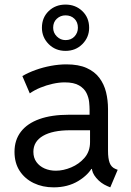

<svg xmlns="http://www.w3.org/2000/svg" viewBox="-20 -806 568 834"><path d="M212.9 7.8Q165 7.8 126.5 -10.7Q87.9 -29.3 65.4 -63.7Q43 -98.1 43 -146.5Q43 -197.8 70.8 -233.9Q98.6 -270 151.4 -288.8Q204.1 -307.6 279.3 -307.6H386.7V-240.2H285.2Q208.5 -240.2 166.7 -215.8Q125 -191.4 125 -146.5Q125 -120.6 138.2 -102.3Q151.4 -84 173.6 -74.2Q195.8 -64.5 222.7 -64.5Q254.9 -64.5 289.3 -78.9Q323.7 -93.3 347.4 -120.8Q371.1 -148.4 371.1 -188.5V-242.2L369.1 -272.5V-330.1Q369.1 -342.8 367.2 -362.5Q365.2 -382.3 355.7 -401.9Q346.2 -421.4 323.7 -434.8Q301.3 -448.2 260.7 -448.2Q236.8 -448.2 209.2 -442.1Q181.6 -436 155.5 -425.3Q129.4 -414.6 109.4 -400.4L77.1 -475.6Q103 -490.7 135 -502.2Q167 -513.7 201.4 -520Q235.8 -526.4 268.6 -526.4Q321.3 -526.4 356.2 -510.7Q391.1 -495.1 411.6 -467.8Q432.1 -440.4 440.7 -405.5Q449.2 -370.6 449.2 -332V-150.4Q449.2 -117.7 456.3 -98.6Q463.4 -79.6 481.4 -72.3L491.2 -68.4L459 7.8L445.3 2Q418 -9.8 398.4 -32.7Q378.9 -55.7 378.9 -78.1L395.5 -72.3H363.3L384.8 -85.9Q365.7 -47.4 320.1 -19.8Q274.4 7.8 212.9 7.8ZM264.6 -585Q220.7 -585 191.4 -614.5Q162.1 -644 162.1 -685.5Q162.1 -729.5 191.4 -757.8Q220.7 -786.1 264.6 -786.1Q308.1 -786.1 337.6 -757.8Q367.2 -729.5 367.2 -685.5Q367.2 -644 337.9 -614.5Q308.6 -585 264.6 -585ZM264.6 -631.8Q289.1 -631.8 303.7 -647.7Q318.4 -663.6 318.4 -685.5Q318.4 -710 303.2 -724.6Q288.1 -739.3 264.6 -739.3Q242.7 -739.3 226.8 -724.6Q210.9 -710 210.9 -685.5Q210.9 -663.6 226.8 -647.7Q242.7 -631.8 264.6 -631.8Z"/></svg>

Font: Reddit Sans
Style: Regular
Weight: 400
Designer: Stephen Hutchings
Foundry: Reddit
Version: Version 1.014